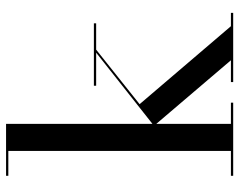

<svg xmlns="http://www.w3.org/2000/svg" viewBox="-98 -692 790 634"><g transform="rotate(-90 297.0 -375.0)"><path d="M33.5 0V-7.5H115.5V-742.5H33.5V-750H205V-7.5H275V0ZM343 0V-7.5H415L198.5 -261.5L440 -452.5H331V-460H537V-452.5H450L270 -309L527.5 -7.5H571.5V0Z"/></g></svg>

Font: Bodoni Moda 28pt
Style: Regular
Weight: 400
Designer: Owen Earl
Foundry: indestructible type
Version: Version 2.005